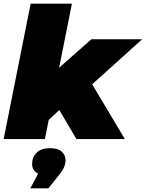

<svg xmlns="http://www.w3.org/2000/svg" viewBox="-25 -762 799 1052"><path d="M-5 0 143 -742H369L299 -391L476 -547H754L480 -300L659 0H394L300 -159L242 -105L221 0ZM141 270 184 189Q151 173 151 137Q151 99 175.5 74.5Q200 50 249 50Q293 50 313.5 69Q334 88 334 116Q334 135 326 154Q318 173 292 205L240 270Z"/></svg>

Font: Montserrat Black
Style: Italic
Weight: 900
Italic angle: -11.3°
Designer: Julieta Ulanovsky
Foundry: Julieta Ulanovsky
Version: Version 9.000; ttfautohint (v1.8.4.7-5d5b)